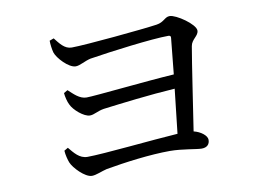

<svg xmlns="http://www.w3.org/2000/svg" viewBox="-70 -779 1140 838"><g transform="rotate(-10 500.0 -360.0)"><path d="M191 -185 174 -175C175 -156 181 -134 186 -121C196 -96 243 -46 274 -46C293 -46 320 -59 342 -64C426 -79 541 -94 627 -94C682 -94 743 -80 766 -80C790 -80 802 -93 802 -113C802 -132 774 -153 744 -160C762 -276 787 -448 801 -528C806 -558 837 -567 837 -591C837 -619 757 -674 728 -674C706 -674 700 -652 666 -647C605 -638 344 -613 284 -613C252 -613 233 -641 213 -666L194 -659C194 -643 197 -621 201 -606C209 -580 256 -529 287 -529C306 -529 329 -545 356 -551C450 -566 635 -590 708 -590C716 -590 719 -586 718 -579L702 -420C575 -412 347 -387 310 -387C279 -387 255 -413 233 -433L216 -423C217 -408 223 -383 230 -370C241 -345 284 -307 311 -307C330 -307 345 -320 375 -325C455 -335 583 -351 695 -358L673 -162C562 -155 338 -131 269 -131C233 -131 212 -160 191 -185Z"/></g></svg>

Font: Noto Serif HK Medium
Style: Regular
Weight: 500
Designer: Ryoko NISHIZUKA 西塚涼子 (kana & ideographs); Frank Grießhammer (Latin, Greek & Cyrillic); Wenlong ZHANG 张文龙 (bopomofo); San
Foundry: Adobe
Version: Version 2.001;hotconv 1.1.0;makeotfexe 2.6.0